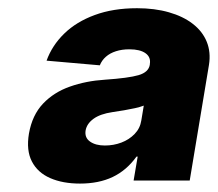

<svg xmlns="http://www.w3.org/2000/svg" viewBox="-20 -762 525 463"><path d="M172.9 -319.3Q131.3 -319.3 101.1 -332.5Q70.8 -345.7 56.9 -372.6Q43 -399.4 49.8 -439.9Q57.6 -484.4 83.7 -512Q109.9 -539.6 148.7 -553.2Q187.5 -566.9 232.9 -569.8Q290 -573.7 314.2 -580.8Q338.4 -587.9 341.3 -606V-607.4Q344.2 -624 331.1 -633.5Q317.9 -643.1 292 -643.1Q273.9 -643.1 259.5 -638.4Q245.1 -633.8 235.4 -625.2Q225.6 -616.7 220.7 -604.5L92.3 -615.7Q105.5 -652.3 134.8 -680.9Q164.1 -709.5 208.5 -725.8Q252.9 -742.2 310.5 -742.2Q353 -742.2 387.2 -732.4Q421.4 -722.7 444.8 -704.6Q468.3 -686.5 478.5 -661.4Q488.8 -636.2 483.9 -605.5L437.5 -326.7H302.2L312 -384.3H309.1Q285.2 -351.1 251.7 -335.2Q218.3 -319.3 172.9 -319.3ZM232.9 -411.1Q253.9 -411.1 272.7 -418.2Q291.5 -425.3 304.7 -439Q317.9 -452.6 320.8 -471.7L326.7 -507.3Q317.9 -503.9 305.7 -501.2Q293.5 -498.5 279.5 -496.1Q265.6 -493.7 251.5 -491.7Q221.7 -487.3 205.6 -475.6Q189.5 -463.9 186.5 -447.8Q183.6 -430.2 197 -420.7Q210.4 -411.1 232.9 -411.1Z"/></svg>

Font: Inter 17pt Black
Style: Italic
Weight: 900
Italic angle: -9.3988°
Version: Version 4.001;git-66647c0bb